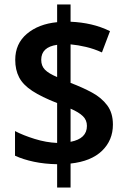

<svg xmlns="http://www.w3.org/2000/svg" viewBox="-20 -779 568 857"><path d="M235 -46Q179 -47 131.5 -57Q84 -67 47 -84V-194Q83 -175 134.5 -159Q186 -143 235 -141V-319Q166 -346 124.5 -373Q83 -400 65.5 -433.5Q48 -467 48 -512Q48 -584 100 -628Q152 -672 235 -680V-759H295V-682Q343 -680 386.5 -670Q430 -660 471 -640L435 -545Q400 -561 364 -569.5Q328 -578 295 -581V-409Q348 -389 390.5 -366Q433 -343 458.5 -309Q484 -275 484 -223Q484 -153 435.5 -106Q387 -59 295 -49V58H235ZM235 -579Q164 -569 164 -512Q164 -485 180.5 -468Q197 -451 235 -435ZM295 -146Q368 -160 368 -217Q368 -243 350 -260.5Q332 -278 295 -294Z"/></svg>

Font: Noto Sans Sinhala SemiCondensed SemiBold
Style: Regular
Weight: 600
Width: 4
Designer: Jelle Bosma - Monotype Design Team
Foundry: Monotype Imaging Inc.
Version: Version 2.006; ttfautohint (v1.8.4.7-5d5b)